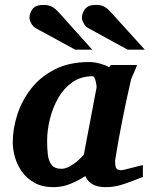

<svg xmlns="http://www.w3.org/2000/svg" viewBox="-20 -754 613 786"><path d="M199.2 12.2Q153.3 12.2 121.3 -5.6Q89.4 -23.4 69.6 -51.5Q49.8 -79.6 41 -111.3Q32.2 -143.1 32.2 -170.9Q32.2 -226.6 50.8 -284.4Q69.3 -342.3 107.4 -391.1Q145.5 -439.9 204.6 -470Q263.7 -500 344.2 -500Q365.7 -500 387.7 -494.1Q409.7 -488.3 426.8 -479L434.1 -487.8H541Q536.1 -472.7 526.9 -453.1Q517.6 -433.6 516.1 -426.8Q497.1 -344.2 480.7 -262Q464.4 -179.7 451.2 -97.2Q451.2 -74.7 455.6 -65.9Q460 -57.1 478 -57.1Q480 -57.1 491.9 -60.1Q503.9 -63 519.5 -66.9Q535.2 -70.8 548.3 -74.2Q561.5 -77.6 564.9 -78.1V-29.8Q531.7 -16.1 491.5 -2Q451.2 12.2 413.1 12.2Q348.6 12.2 329.1 -33.2Q302.7 -15.6 269 -1.7Q235.4 12.2 199.2 12.2ZM231 -63Q247.6 -63 265.4 -72.8Q283.2 -82.5 298.6 -96.2Q314 -109.9 323.2 -121.1L375 -394Q376 -397 374.3 -408.7Q372.6 -420.4 368.7 -431.2Q364.7 -441.9 358.9 -441.9Q311 -441.9 275.9 -417Q240.7 -392.1 218 -352.1Q195.3 -312 184.1 -265.9Q172.9 -219.7 172.9 -176.8Q172.9 -147.9 175.8 -121.8Q178.7 -95.7 191.2 -79.3Q203.6 -63 231 -63ZM572.8 -550.8H502.4L340.8 -639.2Q330.1 -645 322.8 -658.2Q315.4 -671.4 315.4 -681.2Q315.4 -699.2 327.9 -716.6Q340.3 -733.9 372.6 -733.9Q392.6 -733.9 405.8 -727.3Q418.9 -720.7 435.5 -702.1ZM357.4 -550.8H287.6L125.5 -639.2Q115.2 -645 107.9 -658.2Q100.6 -671.4 100.6 -681.2Q100.6 -699.2 113 -716.6Q125.5 -733.9 157.7 -733.9Q177.7 -733.9 191.2 -727.3Q204.6 -720.7 221.7 -702.1Z"/></svg>

Font: Charis
Style: Bold Italic
Weight: 700
Italic angle: -11°
Designer: Walt Agee, Miriam Martin, Annie Olsen, Victor Gaultney, Lorna Priest, Alan Ward, Bob Hallissy, Martin Hosken, Sharon Cor
Foundry: SIL Global
Version: Version 7.000